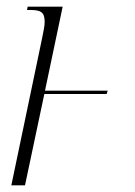

<svg xmlns="http://www.w3.org/2000/svg" viewBox="-20 -556 406 576"><path d="M106 -440 14 0H55L113 -274H300L303 -284H115L168 -536H63L61 -526H72C103 -526 114 -519 114 -490C114 -477 110 -461 106 -440Z"/></svg>

Font: Noto Serif Display ExtraCondensed ExtraLight
Style: Italic
Weight: 200
Width: 2
Italic angle: -12°
Designer: Monotype Design Team
Foundry: Monotype Imaging Inc.
Version: Version 2.009